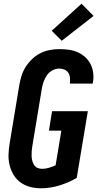

<svg xmlns="http://www.w3.org/2000/svg" viewBox="-20 -1008 540 1036"><path d="M201 8Q171 8 142.5 0.5Q114 -7 91.5 -23Q69 -39 54 -63.5Q39 -88 32 -116Q25 -144 26 -174Q27 -204 32 -234L84 -548Q88 -573 96 -598.5Q104 -624 118.5 -647Q133 -670 153.5 -689.5Q174 -709 198 -721Q222 -733 248 -738Q274 -743 300 -743Q326 -743 351.5 -739.5Q377 -736 399.5 -726Q422 -716 440 -699.5Q458 -683 469 -661Q480 -639 483 -613.5Q486 -588 481 -562Q481 -561 481 -560Q481 -559 480 -557H357Q357 -558 357 -558.5Q357 -559 357 -559Q359 -574 357.5 -589Q356 -604 348.5 -615.5Q341 -627 327.5 -632.5Q314 -638 300 -638Q281 -638 263 -628.5Q245 -619 233.5 -602.5Q222 -586 215.5 -567.5Q209 -549 206 -531L154 -217Q152 -204 151 -190.5Q150 -177 150.5 -164.5Q151 -152 154.5 -139.5Q158 -127 164.5 -117Q171 -107 182.5 -102Q194 -97 207 -97Q225 -97 243.5 -102.5Q262 -108 280 -116L311 -303H244L261 -408H454L394 -48Q349 -22 299.5 -7Q250 8 201 8ZM313 -788 259 -842 420 -988 485 -922Z"/></svg>

Font: Iosevka SS04 Extrabold
Style: Italic
Weight: 800
Italic angle: -9°
Monospace: yes
Designer: Belleve Invis
Foundry: Belleve Invis
Version: Version 19.0.0; ttfautohint (v1.8.4)